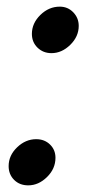

<svg xmlns="http://www.w3.org/2000/svg" viewBox="-20 -547 270 578"><path d="M76 -445Q76 -477 101.5 -502Q127 -527 160 -527Q184 -527 200.5 -510Q217 -493 217 -469Q217 -437 191.5 -412Q166 -387 135 -387Q110 -387 93 -403.5Q76 -420 76 -445ZM6 -47Q6 -79 31.5 -103.5Q57 -128 89 -128Q114 -128 130.5 -112Q147 -96 147 -72Q147 -39 121.5 -14Q96 11 65 11Q39 11 22.5 -5.5Q6 -22 6 -47Z"/></svg>

Font: Open Sauce Sans Medium Italic
Style: Regular
Weight: 500
Italic angle: -10°
Designer: Alfredo Marco Pradil
Foundry: Creative Sauce Fz LLC
Version: Version 1.477